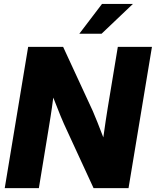

<svg xmlns="http://www.w3.org/2000/svg" viewBox="-20 -969 803 989"><path d="M4.4 0 125 -727.5H305.2L458 -397Q467.3 -376 482.2 -338.4Q497.1 -300.8 512.2 -261.2Q518.1 -304.7 524.4 -346.2Q530.8 -387.7 534.7 -412.1L586.9 -727.5H762.7L642.1 0H461.9L322.3 -302.7Q310.1 -328.1 292.2 -371.1Q274.4 -414.1 254.4 -466.3Q247.6 -412.6 240.7 -369.4Q233.9 -326.2 230 -303.2L180.2 0ZM388.7 -795.4 505.4 -948.7H664.6L503.4 -795.4Z"/></svg>

Font: Inter Display ExtraBold
Style: Italic
Weight: 800
Italic angle: -9.39999°
Designer: Rasmus Andersson
Foundry: rsms
Version: Version 4.000;git-a52131595